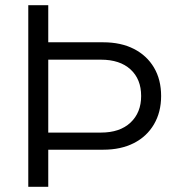

<svg xmlns="http://www.w3.org/2000/svg" viewBox="-20 -720 694 740"><path d="M89 0V-700H166V-557H378Q446 -557 496 -531.5Q546 -506 573.5 -459.5Q601 -413 601 -350Q601 -288 573.5 -241Q546 -194 496 -168.5Q446 -143 378 -143H166V0ZM166 -209H369Q442 -209 483 -247.5Q524 -286 524 -350Q524 -415 483 -452.5Q442 -490 369 -490H166Z"/></svg>

Font: Red Hat Text VF
Style: Regular
Weight: 400
Designer: Pentagram, MCKL
Foundry: Pentagram, MCKL
Version: Version 1.023